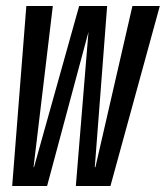

<svg xmlns="http://www.w3.org/2000/svg" viewBox="-20 -618 551 638"><path d="M20.5 0H136.5L274 -512L232 0H347L511 -598H420L297 -62.5H295L336 -598H243L93 -62.5H91.5L155.5 -598H67.5Z"/></svg>

Font: Anybody ExtraCondensed
Style: Italic
Weight: 400
Width: 2
Italic angle: -10°
Version: Version 1.113;gftools[0.9.25]